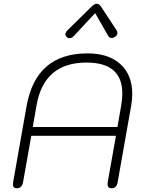

<svg xmlns="http://www.w3.org/2000/svg" viewBox="-20 -995 778 1025"><path d="M49 -11Q49 -18 50 -22L122 -429Q172 -710 447 -710Q560 -710 623 -652.5Q686 -595 686 -493Q686 -464 680 -429L608 -22Q602 10 576 10Q554 10 554 -12Q554 -18 555 -22L599 -270H147L103 -22Q97 10 70 10Q49 10 49 -11ZM607 -317 627 -432Q633 -467 633 -496Q633 -661 442 -661Q328 -661 261.5 -604Q195 -547 175 -432L155 -317ZM329 -812Q329 -822 341 -834L469 -960Q484 -975 497 -975Q509 -975 519 -960L602 -834Q607 -826 607 -819Q607 -806 592 -797Q584 -792 576 -792Q564 -792 555 -808L488 -925L379 -808Q365 -791 351 -791Q343 -791 338 -796Q329 -804 329 -812Z"/></svg>

Font: Kodchasan ExtraLight
Style: Italic
Weight: 275
Italic angle: -10°
Version: Version 1.000; ttfautohint (v1.6)